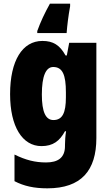

<svg xmlns="http://www.w3.org/2000/svg" viewBox="-20 -786 600 1046"><path d="M362 -752V-766H252C223 -714 201 -667 183 -617V-606H343C346 -646 352 -697 362 -752ZM211 -563C102 -563 35 -456 35 -273C35 -96 102 10 206 10C269 10 305 -18 334 -71H340C336 -49 334 -17 334 3V10C334 73 296 99 231 99C171 99 120 86 59 56V201C111 228 166 240 238 240C423 240 505 143 505 -34V-553H357L344 -484H337C306 -540 270 -563 211 -563ZM270 -421C321 -421 339 -378 339 -283V-256C339 -171 320 -132 271 -132C229 -132 208 -176 208 -271C208 -372 230 -421 270 -421Z"/></svg>

Font: Noto Sans Georgian Condensed Black
Style: Regular
Weight: 900
Width: 3
Designer: Monotype Design Team, Akaki Razmadze
Foundry: Google LLC
Version: Version 2.005